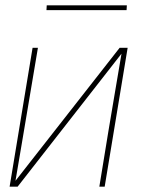

<svg xmlns="http://www.w3.org/2000/svg" viewBox="-20 -699 540 719"><path d="M16 0 102 -520H122L87 -312Q75 -239 62.5 -166.5Q50 -94 38 -22L428 -520H458L372 0H352L386 -208Q398 -281 410.5 -353.5Q423 -426 435 -498L46 0ZM154 -661 155 -679H455L454 -661Z"/></svg>

Font: Iosevka Term Curly Th Obl
Style: Regular
Weight: 100
Italic angle: -9°
Designer: Belleve Invis
Foundry: Belleve Invis
Version: Version 32.3.0